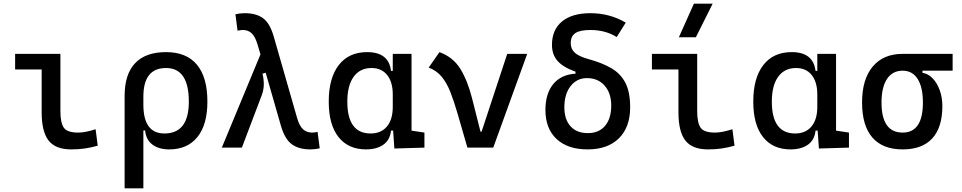

<svg xmlns="http://www.w3.org/2000/svg" viewBox="-20 -815 5313 1060"><path d="M373 9.8Q286.6 9.8 248.3 -39.1Q210 -87.9 210 -195.3V-431.6H63.5V-517.6H313.5V-200.2Q313.5 -138.7 331.8 -110.8Q350.1 -83 412.1 -83Q450.2 -83 507.8 -101.6L519.5 -10.7Q481.9 0 447.3 4.9Q412.6 9.8 373 9.8Z M914.1 9.8Q857.4 9.8 821.8 -16.6Q786.1 -43 781.2 -94.7H771.5V224.6H668V-285.6Q668 -404.8 725.8 -466.1Q783.7 -527.3 896.5 -527.3Q1009.3 -527.3 1067.1 -458Q1125 -388.7 1125 -253.9Q1125 -126.5 1069.8 -58.3Q1014.6 9.8 914.1 9.8ZM771.5 -237.3Q771.5 -78.1 887.7 -78.1Q1022.5 -78.1 1022.5 -253.9Q1022.5 -439.5 896.5 -439.5Q771.5 -439.5 771.5 -281.2Z M1693.4 9.8Q1629.9 9.8 1590.8 -18.8Q1551.8 -47.4 1530.3 -122.6L1446.8 -413.6L1429.2 -408.2Q1437 -376 1436.3 -346.2Q1435.5 -316.4 1424.8 -288.6L1315.4 0H1204.6L1418 -514.6L1402.8 -566.4Q1389.2 -612.8 1369.6 -631.1Q1350.1 -649.4 1321.8 -649.4Q1308.6 -649.4 1291.5 -645.5L1279.8 -736.3Q1304.7 -742.2 1331.5 -742.2Q1394 -742.2 1431.9 -714.8Q1469.7 -687.5 1490.7 -615.2L1619.6 -166Q1632.8 -119.6 1653.1 -101.3Q1673.3 -83 1703.1 -83Q1716.3 -83 1733.4 -86.9L1745.1 3.9Q1720.2 9.8 1693.4 9.8Z M2001 9.8Q1902.8 9.8 1848.9 -58.3Q1794.9 -126.5 1794.9 -253.9Q1794.9 -384.3 1850.3 -455.8Q1905.8 -527.3 2006.8 -527.3Q2126.5 -527.3 2138.7 -423.8H2148.4V-517.6H2252V-93.8L2323.2 -83V0L2157.2 4.9L2150.4 -93.8H2138.7Q2133.3 -42 2096.4 -16.1Q2059.6 9.8 2001 9.8ZM2148.4 -224.6V-293Q2148.4 -362.3 2117.4 -400.9Q2086.4 -439.5 2031.2 -439.5Q1967.3 -439.5 1932.4 -391.1Q1897.5 -342.8 1897.5 -253.9Q1897.5 -78.1 2026.4 -78.1Q2084 -78.1 2116.2 -116.7Q2148.4 -155.3 2148.4 -224.6Z M2560.5 0 2505.4 -190.4Q2486.3 -255.9 2466.6 -306.4Q2446.8 -356.9 2418.7 -391.1Q2390.6 -425.3 2346.7 -441.9L2406.2 -527.3Q2481.4 -499.5 2521.2 -435.3Q2561 -371.1 2585.9 -273.4L2632.8 -87.9H2638.7L2780.3 -517.6H2890.6L2703.1 0Z M3224.1 9.8Q3114.3 9.8 3052.7 -47.6Q2991.2 -105 2991.2 -208Q2991.2 -298.3 3034.4 -350.8Q3077.6 -403.3 3157.2 -408.2V-419.4Q3089.4 -443.4 3058.3 -478.5Q3027.3 -513.7 3027.3 -566.9Q3027.3 -650.9 3082.8 -696.5Q3138.2 -742.2 3239.3 -742.2Q3346.7 -742.2 3434.6 -689.9L3384.8 -610.4Q3322.8 -649.4 3239.3 -649.4Q3182.1 -649.4 3156.5 -632.3Q3130.9 -615.2 3130.9 -576.7Q3130.9 -544.9 3153.1 -524.2Q3175.3 -503.4 3230.5 -488.3Q3303.7 -468.3 3354.7 -438.7Q3405.8 -409.2 3432.4 -358.2Q3459 -307.1 3459 -222.7Q3459 -112.8 3397 -51.5Q3335 9.8 3224.1 9.8ZM3225.1 -80.1Q3286.1 -80.1 3320.3 -120.1Q3354.5 -160.2 3354.5 -232.4Q3354.5 -300.8 3317.9 -342.3Q3281.2 -383.8 3220.7 -383.8Q3164.6 -383.8 3130.1 -339.6Q3095.7 -295.4 3095.7 -222.7Q3095.7 -155.3 3129.9 -117.7Q3164.1 -80.1 3225.1 -80.1Z M3888.7 9.8Q3802.2 9.8 3763.9 -39.1Q3725.6 -87.9 3725.6 -195.3V-431.6H3579.1V-517.6H3829.1V-200.2Q3829.1 -138.7 3847.4 -110.8Q3865.7 -83 3927.7 -83Q3965.8 -83 4023.4 -101.6L4035.2 -10.7Q3997.6 0 3962.9 4.9Q3928.2 9.8 3888.7 9.8ZM3728 -609.4 3811 -794.9H3914.6L3821.8 -609.4Z M4344.7 9.8Q4246.6 9.8 4192.6 -58.3Q4138.7 -126.5 4138.7 -253.9Q4138.7 -384.3 4194.1 -455.8Q4249.5 -527.3 4350.6 -527.3Q4470.2 -527.3 4482.4 -423.8H4492.2V-517.6H4595.7V-93.8L4667 -83V0L4501 4.9L4494.1 -93.8H4482.4Q4477.1 -42 4440.2 -16.1Q4403.3 9.8 4344.7 9.8ZM4492.2 -224.6V-293Q4492.2 -362.3 4461.2 -400.9Q4430.2 -439.5 4375 -439.5Q4311 -439.5 4276.1 -391.1Q4241.2 -342.8 4241.2 -253.9Q4241.2 -78.1 4370.1 -78.1Q4427.7 -78.1 4460 -116.7Q4492.2 -155.3 4492.2 -224.6Z M4963.4 9.8Q4853 9.8 4796.1 -55.9Q4739.3 -121.6 4739.3 -249Q4739.3 -377.4 4798.1 -447.5Q4856.9 -517.6 4963.4 -517.6H5239.3V-424.8H5072.8V-413.1Q5104.5 -408.2 5129.2 -382.3Q5153.8 -356.4 5168.2 -316.7Q5182.6 -276.9 5182.6 -229.5Q5182.6 -111.8 5127 -51Q5071.3 9.8 4963.4 9.8ZM4963.4 -83Q5075.2 -83 5075.2 -249Q5075.2 -333.5 5046.1 -379.2Q5017.1 -424.8 4963.4 -424.8Q4907.2 -424.8 4877 -379.2Q4846.7 -333.5 4846.7 -249Q4846.7 -83 4963.4 -83Z"/></svg>

Font: CaskaydiaMono NF
Style: Regular
Weight: 400
Designer: Aaron Bell
Foundry: Saja Typeworks
Version: Version 2111.001; ttfautohint (v1.8.4);Nerd Fonts 3.1.1